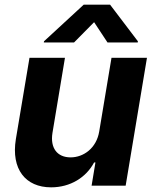

<svg xmlns="http://www.w3.org/2000/svg" viewBox="-20 -792 662 819"><path d="M403.4 -232.2C391.7 -159.1 335.6 -120.7 281.2 -120.7C223.7 -120.7 193.5 -160.9 203.8 -225.1L257.1 -545.5H105.8L47.6 -198.2C27 -70.7 88.4 7.1 198.2 7.1C280.2 7.1 347.7 -35.2 381.4 -99.1H387.1L370.7 0H516L606.9 -545.5H455.6ZM166.9 -610.8H295.8L381.4 -697.4L438.6 -610.8H567.5L568.2 -615.8L449.6 -772H337L167.6 -615.8Z"/></svg>

Font: Magic Ui Pro
Style: Bold Italic
Weight: 700
Italic angle: -9.39999°
Designer: Stefan Endress, Andreas Faust
Version: Version 1.000;FEAKit 1.0